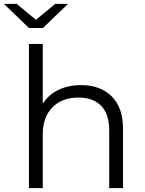

<svg xmlns="http://www.w3.org/2000/svg" viewBox="-50 -968 747 988"><path d="M583 -305V0H512V-298Q512 -380 471 -423Q430 -466 354 -466Q269 -466 219.5 -415.5Q170 -365 170 -276V0H99V-742H170V-434Q199 -480 250 -505Q301 -530 367 -530Q466 -530 524.5 -472.5Q583 -415 583 -305ZM300 -948 171 -824H99L-30 -948H36L135 -866L234 -948Z"/></svg>

Font: APTA Sans Regular
Style: Regular
Weight: 400
Version: Version 7.200